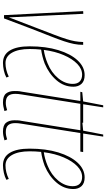

<svg xmlns="http://www.w3.org/2000/svg" viewBox="269 -974 715 1293"><g transform="rotate(90 626.5 -327.5)"><path d="M104 3H82L55 -530L73 -531L97 -30Q139 -140 167.5 -214Q196 -288 214.5 -336.5Q233 -385 243 -417Q253 -449 257.5 -474.5Q262 -500 263 -530H282Q282 -498 276 -468Q270 -438 257.5 -400.5Q245 -363 224 -310Q203 -257 173.5 -181Q144 -105 104 3Z M502 -13Q482 -2 455 4Q428 10 404 10Q348 10 320 -36.5Q292 -83 292 -169Q292 -279 317.5 -362.5Q343 -446 387 -493Q431 -540 486 -540Q525 -540 544.5 -519Q564 -498 564 -464Q564 -401 520.5 -350.5Q477 -300 408 -271Q384 -262 360 -256Q336 -250 314 -247Q310 -209 310 -170Q310 -94 335 -50.5Q360 -7 405 -7Q450 -7 496 -29ZM483 -523Q444 -523 410 -490Q376 -457 351 -399Q326 -341 316 -265Q361 -271 408 -291Q469 -316 507 -362Q545 -408 545 -460Q545 -491 528.5 -507Q512 -523 483 -523Z M722 -18 728 0Q711 5 696 7.5Q681 10 669 10Q626 10 609.5 -11Q593 -32 593 -67Q593 -78 593.5 -90Q594 -102 597 -115L660 -511H598L601 -524L663 -530L689 -665H703L682 -530H807L804 -511H679L616 -115Q614 -103 613 -92.5Q612 -82 612 -73Q612 -41 626 -25Q640 -9 672 -9Q684 -9 697 -11.5Q710 -14 722 -18Z M919 -18 925 0Q908 5 893 7.5Q878 10 866 10Q823 10 806.5 -11Q790 -32 790 -67Q790 -78 790.5 -90Q791 -102 794 -115L857 -511H795L798 -524L860 -530L886 -665H900L879 -530H1004L1001 -511H876L813 -115Q811 -103 810 -92.5Q809 -82 809 -73Q809 -41 823 -25Q837 -9 869 -9Q881 -9 894 -11.5Q907 -14 919 -18Z M1191 -13Q1171 -2 1144 4Q1117 10 1093 10Q1037 10 1009 -36.5Q981 -83 981 -169Q981 -279 1006.5 -362.5Q1032 -446 1076 -493Q1120 -540 1175 -540Q1214 -540 1233.5 -519Q1253 -498 1253 -464Q1253 -401 1209.5 -350.5Q1166 -300 1097 -271Q1073 -262 1049 -256Q1025 -250 1003 -247Q999 -209 999 -170Q999 -94 1024 -50.5Q1049 -7 1094 -7Q1139 -7 1185 -29ZM1172 -523Q1133 -523 1099 -490Q1065 -457 1040 -399Q1015 -341 1005 -265Q1050 -271 1097 -291Q1158 -316 1196 -362Q1234 -408 1234 -460Q1234 -491 1217.5 -507Q1201 -523 1172 -523Z"/></g></svg>

Font: Georama Condensed Thin
Style: Italic
Weight: 100
Width: 3
Italic angle: -9°
Designer: Jean-Baptiste Levee
Foundry: Production Type
Version: Version 1.000